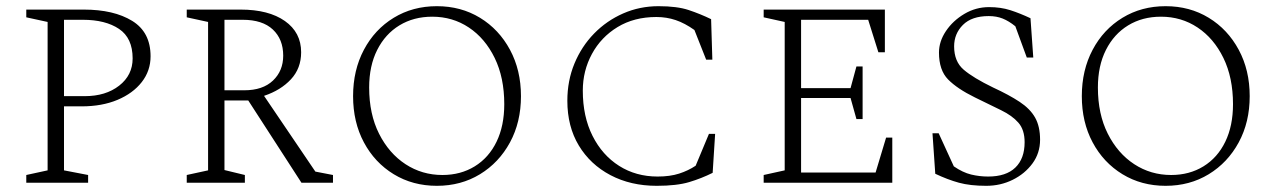

<svg xmlns="http://www.w3.org/2000/svg" viewBox="-20 -591 4132 621"><path d="M65 0V-25L134 -40V-520L65 -535V-560H251Q348 -560 407.5 -523.5Q467 -487 467 -409Q467 -362 438.5 -325.5Q410 -289 360 -268Q310 -247 244 -247H187V-40L265 -25V0ZM187 -527V-280H254Q322 -280 365.5 -314Q409 -348 409 -402Q409 -468 365 -497.5Q321 -527 248 -527Z M584 0V-25L653 -40V-520L584 -535V-560H758Q849 -560 901.5 -523Q954 -486 954 -422Q954 -370 921 -334.5Q888 -299 834 -281L1000 -36L1057 -25V0H955L783 -266H706V-41L772 -25V0ZM765 -527H706V-299H770Q830 -299 863 -330.5Q896 -362 896 -411Q896 -464 862.5 -495.5Q829 -527 765 -527Z M1393 10Q1315 10 1253.5 -27.5Q1192 -65 1157 -130.5Q1122 -196 1122 -280Q1122 -364 1157 -430Q1192 -496 1253.5 -533.5Q1315 -571 1393 -571Q1471 -571 1532.5 -533.5Q1594 -496 1629.5 -430Q1665 -364 1665 -280Q1665 -196 1629.5 -130.5Q1594 -65 1532.5 -27.5Q1471 10 1393 10ZM1411 -25Q1470 -25 1515.5 -53Q1561 -81 1586 -132.5Q1611 -184 1611 -254Q1611 -340 1580 -403.5Q1549 -467 1496.5 -502Q1444 -537 1378 -537Q1318 -537 1272 -509Q1226 -481 1200 -429.5Q1174 -378 1174 -308Q1174 -222 1206 -158.5Q1238 -95 1291.5 -60Q1345 -25 1411 -25Z M2104 10Q2020 10 1954.5 -24.5Q1889 -59 1852 -120.5Q1815 -182 1815 -265Q1815 -330 1838 -385.5Q1861 -441 1901.5 -482.5Q1942 -524 1995.5 -547.5Q2049 -571 2110 -571Q2170 -571 2207.5 -558.5Q2245 -546 2280 -529L2284 -398H2264L2226 -494Q2195 -516 2165.5 -526Q2136 -536 2103 -536Q2031 -536 1977.5 -503.5Q1924 -471 1894.5 -416.5Q1865 -362 1865 -298Q1865 -214 1896.5 -151.5Q1928 -89 1982.5 -54.5Q2037 -20 2107 -20Q2147 -20 2176.5 -29.5Q2206 -39 2230 -55L2273 -158H2293L2285 -32Q2249 -14 2209 -2Q2169 10 2104 10Z M2450 0V-25L2518 -40V-520L2450 -535V-560H2842V-422H2821L2788 -527H2571V-306H2731L2750 -376H2770V-206H2750L2731 -274H2571V-33H2812L2846 -146H2866V0Z M3170 10Q3118 10 3081.5 0Q3045 -10 3005 -29L2996 -160H3016L3065 -53Q3094 -33 3121 -26.5Q3148 -20 3176 -20Q3234 -20 3264 -49Q3294 -78 3294 -131Q3294 -171 3274 -194Q3254 -217 3218 -234.5Q3182 -252 3133 -276Q3076 -304 3046.5 -334Q3017 -364 3017 -421Q3017 -457 3039.5 -490.5Q3062 -524 3099 -546Q3136 -568 3179 -568Q3217 -568 3248 -558Q3279 -548 3313 -532L3322 -405H3301L3264 -506Q3243 -523 3223 -531Q3203 -539 3178 -539Q3123 -539 3094.5 -510.5Q3066 -482 3066 -441Q3066 -392 3097 -365.5Q3128 -339 3192 -308Q3244 -284 3278 -261.5Q3312 -239 3328 -210.5Q3344 -182 3344 -139Q3344 -96 3319.5 -62.5Q3295 -29 3255.5 -9.5Q3216 10 3170 10Z M3750 10Q3672 10 3610.5 -27.5Q3549 -65 3514 -130.5Q3479 -196 3479 -280Q3479 -364 3514 -430Q3549 -496 3610.5 -533.5Q3672 -571 3750 -571Q3828 -571 3889.5 -533.5Q3951 -496 3986.5 -430Q4022 -364 4022 -280Q4022 -196 3986.5 -130.5Q3951 -65 3889.5 -27.5Q3828 10 3750 10ZM3768 -25Q3827 -25 3872.5 -53Q3918 -81 3943 -132.5Q3968 -184 3968 -254Q3968 -340 3937 -403.5Q3906 -467 3853.5 -502Q3801 -537 3735 -537Q3675 -537 3629 -509Q3583 -481 3557 -429.5Q3531 -378 3531 -308Q3531 -222 3563 -158.5Q3595 -95 3648.5 -60Q3702 -25 3768 -25Z"/></svg>

Font: Spectral SC ExtraLight
Style: Regular
Weight: 275
Designer: Jean-Baptiste Levee
Foundry: Production Type
Version: Version 2.001